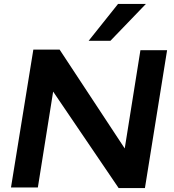

<svg xmlns="http://www.w3.org/2000/svg" viewBox="-20 -956 885 979"><path d="M36 0 150 -703H284L616 -199L696 -700H832L719 3H585L251 -489L173 0ZM432 -748 582 -936H724L543 -748Z"/></svg>

Font: Georama Extended SemiBold
Style: Italic
Weight: 600
Width: 7
Italic angle: -9°
Designer: Jean-Baptiste Levee
Foundry: Production Type
Version: Version 1.000